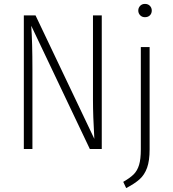

<svg xmlns="http://www.w3.org/2000/svg" viewBox="-20 -763 884 983"><path d="M501 0H440L140 -631Q146 -545 146 -409V0H102V-684H162L463 -52Q456 -171 456 -252V-684H501ZM746 2Q746 60 733 96Q720 132 695 154.5Q670 177 626 200L611 168Q646 148 664.5 129.5Q683 111 692 81.5Q701 52 701 2V-522H746ZM757 -709Q757 -694 747.5 -684.5Q738 -675 722 -675Q707 -675 697.5 -685Q688 -695 688 -709Q688 -723 697.5 -733Q707 -743 722 -743Q738 -743 747.5 -733Q757 -723 757 -709Z"/></svg>

Font: Fira Sans Condensed ExtraLight
Style: Regular
Weight: 275
Width: 3
Designer: Carrois Corporate & Edenspiekermann AG
Foundry: Carrois Corporate GbR & Edenspiekermann AG
Version: Version 4.203